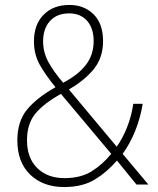

<svg xmlns="http://www.w3.org/2000/svg" viewBox="-20 -745 636 775"><path d="M260 -725Q320 -725 358 -687Q396 -649 396 -579Q396 -512 358.5 -466Q321 -420 258 -384L451 -153Q475 -186 493 -231.5Q511 -277 518 -326H556Q547 -270 526 -217.5Q505 -165 475 -124L579 0H531L452 -97Q413 -51 363 -20.5Q313 10 239 10Q154 10 102 -40Q50 -90 50 -178Q50 -255 89 -302.5Q128 -350 204 -393Q163 -443 140 -484.5Q117 -526 117 -578Q117 -646 156 -685.5Q195 -725 260 -725ZM259 -691Q210 -691 182 -660.5Q154 -630 154 -578Q154 -533 176 -493.5Q198 -454 235 -411Q296 -443 327 -483.5Q358 -524 358 -579Q358 -631 331.5 -661Q305 -691 259 -691ZM226 -366Q156 -327 122.5 -286Q89 -245 89 -179Q89 -107 130.5 -66.5Q172 -26 240 -26Q305 -26 349 -53Q393 -80 429 -124Z"/></svg>

Font: Noto Sans Kannada SemiCondensed ExtraLight
Style: Regular
Weight: 200
Width: 4
Designer: Jelle Bosma - Monotype Design Team
Foundry: Monotype Imaging Inc.
Version: Version 2.005; ttfautohint (v1.8.4.7-5d5b)